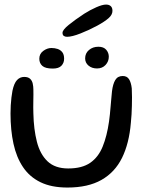

<svg xmlns="http://www.w3.org/2000/svg" viewBox="-20 -789 652 840"><path d="M275 31.5Q205 31.5 157.2 8.2Q109.5 -15 80.8 -57.8Q52 -100.5 39 -160Q26 -219.5 26 -292.5Q26 -310 27 -327.8Q28 -345.5 30 -362.2Q32 -379 34.5 -392Q41.5 -425 54.5 -438.8Q67.5 -452.5 86 -452.5Q103 -452.5 111.8 -444.2Q120.5 -436 123.2 -423.2Q126 -410.5 126 -397.5Q126.5 -388.5 126.2 -375.2Q126 -362 125.8 -347.2Q125.5 -332.5 125.5 -318.5Q125.5 -304.5 126 -293Q127.5 -223 141.5 -168.5Q155.5 -114 188.2 -83Q221 -52 278.5 -52Q339 -52 374.8 -76.8Q410.5 -101.5 429.2 -147.8Q448 -194 457 -257.5Q459 -272.5 460.8 -288.8Q462.5 -305 463.8 -321.8Q465 -338.5 466.8 -355.8Q468.5 -373 470 -390Q474 -422 484.5 -439.2Q495 -456.5 517 -456.5Q535.5 -456.5 544.5 -442.5Q553.5 -428.5 556.5 -402.5Q557.5 -383 557.5 -363.8Q557.5 -344.5 557 -325.5Q556.5 -306.5 555.5 -288Q554.5 -269.5 552.5 -251.5Q545 -161.5 513.8 -98.2Q482.5 -35 423.8 -1.8Q365 31.5 275 31.5ZM211 -489Q178.5 -489 165.2 -500.8Q152 -512.5 152 -532Q152 -553.5 169.2 -566.2Q186.5 -579 205 -579Q219.5 -579 232.2 -574.8Q245 -570.5 252.8 -560.2Q260.5 -550 260.5 -532Q260.5 -514 248.8 -501.5Q237 -489 211 -489ZM404.5 -489.5Q382 -489.5 367.2 -502Q352.5 -514.5 352.5 -533.5Q352.5 -556 369.2 -570.2Q386 -584.5 410.5 -584.5Q433.5 -584.5 444.8 -571.2Q456 -558 456 -541Q456 -520 441.8 -504.8Q427.5 -489.5 404.5 -489.5ZM273.5 -628Q264.5 -628 259 -632Q253.5 -636 253.5 -645.5Q253.5 -658 280.5 -680Q307.5 -702 348.5 -729Q374.5 -745.5 401.2 -757.2Q428 -769 444 -769Q457 -769 464.5 -762.2Q472 -755.5 472 -741.5Q472 -724.5 455 -709.5Q438 -694.5 406 -677Q370 -657.5 332.5 -642.8Q295 -628 273.5 -628Z"/></svg>

Font: Gluten Light
Style: Regular
Weight: 300
Designer: Tyler Finck
Foundry: Etcetera Type Company
Version: Version 1.300